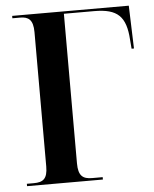

<svg xmlns="http://www.w3.org/2000/svg" viewBox="-52 -758 644 802"><g transform="rotate(-5 270.0 -357.0)"><path d="M29 0H347V-10H303C264 -10 245 -24 245 -77V-704H372C470 -704 505 -670 511 -571L514 -534H524L518 -714H29V-704H61C96 -704 116 -691 116 -638V-75C116 -23 97 -10 58 -10H29Z"/></g></svg>

Font: Noto Serif Display SemiCondensed SemiBold
Style: Regular
Weight: 600
Width: 4
Designer: Monotype Design Team
Foundry: Monotype Imaging Inc.
Version: Version 2.009